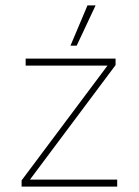

<svg xmlns="http://www.w3.org/2000/svg" viewBox="-20 -691 514 711"><path d="M241 -522 304 -671H334L264 -522ZM60 0V-23L378 -448H75V-474H408V-450L91 -26H414V0Z"/></svg>

Font: Kanit Thin
Style: Regular
Weight: 250
Designer: Katatrad Team
Foundry: CadsonDemak
Version: Version 2.000; ttfautohint (v1.8.3)